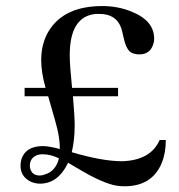

<svg xmlns="http://www.w3.org/2000/svg" viewBox="-20 -616 601 644"><path d="M536.1 -146.5C536.1 -117.2 531.6 -91.5 522.5 -69.3C501 -17.3 459.3 8.8 397.5 8.8C389 8.8 380.2 8.1 371.1 6.8C339.8 1.6 296.5 -17.6 241.2 -50.8C226.2 -59.9 215.2 -66.4 208 -70.3C207.4 -69 206.7 -67.4 206.1 -65.4C183.9 -21.8 153.3 0 114.3 0C103.2 0 92.8 -2.3 83 -6.8C60.2 -17.9 48.8 -35.8 48.8 -60.5C48.8 -67.7 49.8 -74.9 51.8 -82C61.5 -111.3 85.6 -126 124 -126C137 -126 155.9 -122.7 180.7 -116.2C180.7 -131.8 179 -148.8 175.8 -167C173.2 -182.6 161.8 -224.6 141.6 -293H62.5V-321.3H132.8C123 -355.8 118.2 -387 118.2 -415C118.2 -450.2 126 -481.4 141.6 -508.8C175.5 -566.7 236 -595.7 323.2 -595.7C358.4 -595.7 391 -589.5 420.9 -577.1C471.7 -557 497.1 -526.7 497.1 -486.3C497.1 -479.8 496.1 -473.6 494.1 -467.8C487 -445 471.4 -433.6 447.3 -433.6C436.2 -433.6 426.8 -435.9 418.9 -440.4C407.9 -447.6 399.4 -465.5 393.6 -494.1C391 -506.5 388.7 -515.6 386.7 -521.5C375.7 -553.4 351.2 -569.3 313.5 -569.3H301.8C243.2 -564.1 213.9 -517.9 213.9 -430.7C213.9 -408.5 216.5 -372.1 221.7 -321.3H376V-293H224.6C228.5 -249.3 230.5 -216.5 230.5 -194.3C230.5 -162.4 227.2 -132.8 220.7 -105.5C289.1 -85.3 345.4 -75.2 389.6 -75.2C453.5 -77.1 495.4 -100.9 515.6 -146.5ZM113.3 -27.3C118.5 -27.3 123.7 -28.3 128.9 -30.3C154.3 -37.4 170.6 -55.7 177.7 -85C158.9 -94.1 140.3 -98.6 122.1 -98.6C117.5 -98.6 112.6 -98 107.4 -96.7C89.2 -90.8 80.1 -78.5 80.1 -59.6C80.1 -57 80.4 -54.4 81.1 -51.8C85 -35.5 95.7 -27.3 113.3 -27.3Z"/></svg>

Font: Abhaya Libre
Style: Regular
Weight: 400
Designer: Pushpananda Ekanayake, Sol Matas, Pathum Egodawatta
Foundry: Mooniak
Version: Version 1.041; ; ttfautohint (v1.5)